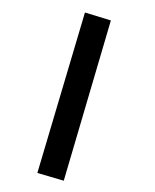

<svg xmlns="http://www.w3.org/2000/svg" viewBox="-73 -430 589 730"><g transform="rotate(-10 221.0 -65.0)"><path d="M304.7 -372.6 396.5 -325.7 114.3 243.2 20.5 196.8Z"/></g></svg>

Font: Vazirmatn UI FD
Style: Bold
Weight: 700
Designer: Saber Rastikerdar
Foundry: Saber Rastikerdar
Version: Version 33.003